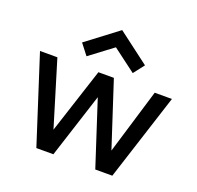

<svg xmlns="http://www.w3.org/2000/svg" viewBox="-131 -898 1063 1038"><g transform="rotate(20 400.5 -379.0)"><path d="M21 -500H121L235 -125L357 -500H446L568 -126L681 -500H780L619 0H521L400 -372L280 0H182ZM219 -621 400 -758 581 -621 533 -559 400 -659 267 -559Z"/></g></svg>

Font: NT Somic Medium
Style: Regular
Weight: 500
Designer: Ravid Balaliev — lead type designer, mastering
Michael Voronin — secret advisor, marketing
Ivan Kovalenko — best boy
Foundry: NT Type
Version: Version 0.7